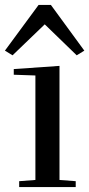

<svg xmlns="http://www.w3.org/2000/svg" viewBox="-38 -761 363 781"><path d="M119 -741 -18 -555 13 -536 144 -662 274 -536 305 -555 169 -741ZM40 -24V0H270V-24L204 -29V-493L18 -480V-457L106 -454V-29Z"/></svg>

Font: Rufina
Style: Regular
Weight: 400
Designer: Martin Sommaruga
Foundry: Martin Sommaruga
Version: Version